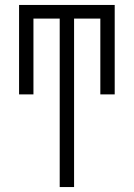

<svg xmlns="http://www.w3.org/2000/svg" viewBox="-20 -540 540 775"><path d="M221 215V-465H115V-159H57V-520H443V-159H385V-465H279V215Z"/></svg>

Font: Iosevka Fixed SS04 Light
Style: Regular
Weight: 300
Monospace: yes
Designer: Belleve Invis
Foundry: Belleve Invis
Version: Version 32.5.0